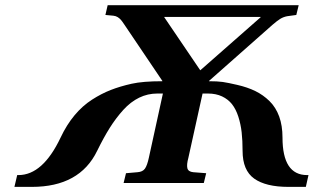

<svg xmlns="http://www.w3.org/2000/svg" viewBox="-20 -712 1246 747"><path d="M619.1 -645 758.8 -439H759.8L994.1 -645V-646H619.1ZM36.1 15.1 46.9 -30.8H51.8Q146.5 -30.8 215.8 -176.8Q239.3 -226.6 270 -263.4Q300.8 -300.3 337.6 -324Q374.5 -347.7 410.6 -361.8Q446.8 -376 492.2 -386.2Q536.1 -396 611.8 -396V-397L463.9 -616.2Q455.1 -629.4 450.2 -635Q445.3 -640.6 438 -645.3Q430.7 -649.9 420.9 -650.9L390.1 -653.8L398.9 -691.9H1142.1L1132.8 -653.8L1097.2 -648.9Q1082.5 -646 1070.8 -638.9Q1059.1 -631.8 1041 -616.2L793 -397V-396Q826.2 -396 846.7 -393.1Q867.2 -390.1 902.8 -381.8Q942.9 -372.6 973.4 -357.7Q1003.9 -342.8 1028.6 -318.6Q1053.2 -294.4 1066.2 -258.8Q1079.1 -223.1 1079.1 -176.8Q1079.1 -30.8 1174.8 -30.8H1180.2L1169.9 15.1H1102.1Q1014.2 15.1 969 -17.1Q923.8 -49.3 923.8 -125Q923.8 -165 920.2 -197.3Q916.5 -229.5 907.2 -258.3Q897.9 -287.1 882.8 -306.4Q867.7 -325.7 844 -336.9Q820.3 -348.1 789.1 -348.1H768.1L712.9 -98.1Q705.6 -71.3 709 -57.6Q712.4 -43.9 731.9 -42L782.2 -38.1L772.9 0H460.9L470.2 -38.1L515.1 -42Q535.2 -43.5 543.9 -55.9Q552.7 -68.4 559.1 -98.1L613.8 -348.1H591.8Q554.7 -348.1 521.5 -332Q488.3 -315.9 459.7 -284.4Q431.2 -252.9 407.2 -214.8Q383.3 -176.8 357.9 -125Q290 15.1 104 15.1Z"/></svg>

Font: Linguistics Pro
Style: Bold Italic
Weight: 700
Italic angle: -12°
Designer: Stefan Peev, Context Ltd
Foundry: Stefan Peev, Context Ltd
Version: Version 001.000